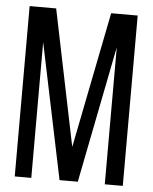

<svg xmlns="http://www.w3.org/2000/svg" viewBox="-51 -743 625 786"><g transform="rotate(5 261.5 -350.0)"><path d="M298 -1 409 -563V0H483V-700H374L263 -141L148 -700H39V0H107V-558L223 -1Z"/></g></svg>

Font: SVN-Bebas Neue
Style: Regular
Weight: 400
Designer: Ryoichi Tsunekawa
Foundry: Ryoichi Tsunekawa
Version: Version 001.003